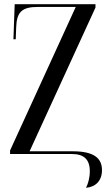

<svg xmlns="http://www.w3.org/2000/svg" viewBox="-20 -734 523 915"><path d="M390 161C436 157 466 127 466 77C466 20 428 -13 327 -13H121L435 -698V-714H50L44 -547H55L57 -601C59 -676 83 -701 161 -701H341L28 -17V0H323C379 0 408 25 408 82C408 113 400 141 390 161Z"/></svg>

Font: Noto Serif Display ExtraCondensed
Style: Regular
Weight: 400
Width: 2
Designer: Monotype Design Team
Foundry: Monotype Imaging Inc.
Version: Version 2.009